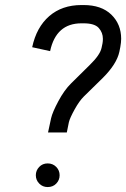

<svg xmlns="http://www.w3.org/2000/svg" viewBox="-20 -716 505 769"><path d="M170.9 33.2Q150.9 33.2 137.2 19.3Q123.5 5.4 123.5 -14.2Q123.5 -33.2 137 -47.4Q150.4 -61.5 170.9 -61.5Q191.4 -61.5 205.1 -47.6Q218.8 -33.7 218.8 -14.2Q218.8 5.4 205.3 19.3Q191.9 33.2 170.9 33.2ZM184.6 -242.2Q189.9 -266.1 213.6 -310.5Q237.3 -355 264.6 -381.8L339.8 -456.1Q380.4 -495.6 386.7 -523.9L390.6 -542.5Q392.1 -551.3 392.1 -560.5Q392.1 -585.4 375.5 -604Q358.9 -622.6 314.9 -622.6H306.2Q204.6 -622.6 180.7 -511.2L108.9 -526.9Q126 -606.9 177.2 -651.4Q228.5 -695.8 306.2 -695.8H314.9Q386.2 -695.8 425.8 -657.5Q465.3 -619.1 465.3 -560.5Q465.3 -546.9 461.9 -527.8L458 -508.3Q447.3 -459.5 392.1 -404.3L315.4 -329.1Q297.9 -312 278.8 -277.6Q259.8 -243.2 255.9 -226.6L247.6 -185.5H172.4Z"/></svg>

Font: Anka/Coder Narrow
Style: Italic
Weight: 400
Width: 3
Italic angle: -12°
Monospace: yes
Version: Version 001.100